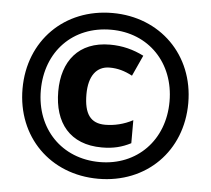

<svg xmlns="http://www.w3.org/2000/svg" viewBox="-52 -780 930 847"><g transform="rotate(5 413.0 -357.0)"><path d="M413 10C626 10 780 -144 780 -357C780 -570 624 -724 413 -724C200 -724 46 -570 46 -357C46 -144 200 10 413 10ZM413 -64C244 -64 127 -187 127 -357C127 -529 244 -650 413 -650C580 -650 697 -527 697 -357C697 -185 578 -64 413 -64ZM417 -129C468 -129 506 -139 545 -159V-261C506 -240 463 -230 423 -230C358 -230 329 -270 329 -357C329 -438 363 -483 421 -483C457 -483 488 -474 522 -456L564 -548C518 -571 470 -584 414 -584C275 -584 204 -493 204 -359C204 -220 275 -129 417 -129Z"/></g></svg>

Font: Noto Sans Myanmar UI ExtraBold
Style: Regular
Weight: 800
Designer: Monotype Design Team
Foundry: Monotype Imaging Inc.
Version: Version 2.103